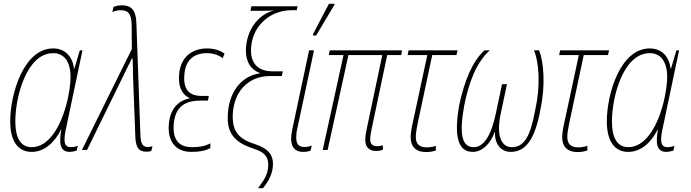

<svg xmlns="http://www.w3.org/2000/svg" viewBox="-20 -793 3654 1015"><path d="M147 10C216 10 270 -42 302 -107H304C292 -41 295 10 348 10C358 10 370 8 386 3L391 -22C374 -16 363 -15 354 -15C329 -15 321 -31 321 -57C321 -81 329 -115 337 -152L416 -527H402L373 -430H371C364 -493 325 -537 261 -537C106 -537 34 -298 34 -151C34 -47 75 10 147 10ZM148 -15C92 -15 61 -59 61 -152C61 -279 120 -512 261 -512C317 -512 353 -470 353 -385C353 -353 346 -294 328 -230C297 -120 236 -15 148 -15Z M755 9C768 9 774 7 780 5L786 -20C781 -18 772 -16 762 -16C736 -16 723 -30 722 -85L701 -671C699 -742 672 -765 624 -765C604 -765 588 -760 580 -756L574 -729C586 -735 603 -739 618 -739C657 -739 675 -721 676 -660L677 -534L413 0H440L649 -427C659 -447 668 -465 677 -484H681C681 -462 683 -464 683 -398L695 -82C696 -15 711 9 755 9Z M992 10C1037 10 1068 3 1092 -10V-35C1065 -21 1039 -15 995 -15C918 -15 891 -64 899 -142C907 -222 951 -261 1038 -261H1079L1084 -286H1044C968 -286 948 -335 955 -403C961 -470 1000 -512 1073 -512C1106 -512 1140 -501 1157 -485L1167 -509C1145 -527 1110 -537 1075 -537C1001 -537 936 -497 927 -402C920 -334 944 -291 982 -275V-273C922 -261 880 -217 873 -141C864 -58 899 10 992 10Z M1344 202H1370C1401 164 1423 123 1423 74C1423 28 1401 -7 1331 -30C1241 -58 1212 -98 1210 -172C1210 -307 1291 -391 1408 -391H1470L1475 -416H1420C1344 -416 1306 -459 1307 -527C1307 -649 1403 -739 1521 -739H1549L1553 -760H1309L1304 -736H1368C1389 -736 1404 -736 1429 -738C1345 -717 1281 -634 1280 -526C1280 -466 1305 -426 1353 -407V-405C1252 -391 1184 -299 1184 -171C1183 -81 1229 -37 1321 -7C1382 12 1398 39 1398 77C1398 130 1374 161 1344 202Z M1634 -605H1651L1747 -766L1749 -773H1719L1636 -615ZM1582 10C1600 10 1613 7 1622 3L1628 -24C1616 -18 1601 -16 1588 -16C1559 -16 1546 -32 1546 -66C1546 -79 1547 -95 1552 -115L1640 -527H1614L1525 -108C1521 -89 1519 -73 1519 -60C1519 -9 1546 10 1582 10Z M1967 5C1983 5 1996 2 2004 -1V-25C1998 -23 1986 -20 1972 -20C1949 -20 1937 -33 1937 -56C1937 -72 1940 -89 1945 -113L2027 -502H2101L2105 -527H1723L1718 -502H1796L1686 0H1712L1822 -502H2001L1919 -113C1914 -92 1911 -70 1911 -54C1911 -13 1934 5 1967 5Z M2232 11C2254 11 2270 7 2284 3V-22C2270 -17 2255 -14 2234 -14C2198 -14 2178 -32 2178 -69C2178 -89 2182 -108 2187 -136L2265 -502H2393L2399 -527H2140L2135 -502H2239L2161 -139C2154 -107 2151 -84 2151 -67C2151 -16 2181 11 2232 11Z M2480 10C2529 10 2574 -34 2595 -95H2597C2593 -33 2629 10 2679 10C2761 10 2809 -59 2837 -215C2865 -347 2854 -465 2830 -527H2803C2831 -459 2837 -336 2810 -215C2784 -69 2750 -15 2685 -15C2634 -15 2601 -70 2627 -192L2660 -348H2634L2601 -192C2576 -74 2536 -15 2485 -15C2421 -15 2407 -83 2434 -235C2459 -356 2495 -459 2569 -527H2541C2476 -467 2435 -365 2407 -235C2378 -64 2404 10 2480 10Z M3033 11C3055 11 3071 7 3085 3V-22C3071 -17 3056 -14 3035 -14C2999 -14 2979 -32 2979 -69C2979 -89 2983 -108 2988 -136L3066 -502H3194L3200 -527H2941L2936 -502H3040L2962 -139C2955 -107 2952 -84 2952 -67C2952 -16 2982 11 3033 11Z M3301 10C3370 10 3424 -42 3456 -107H3458C3446 -41 3449 10 3502 10C3512 10 3524 8 3540 3L3545 -22C3528 -16 3517 -15 3508 -15C3483 -15 3475 -31 3475 -57C3475 -81 3483 -115 3491 -152L3570 -527H3556L3527 -430H3525C3518 -493 3479 -537 3415 -537C3260 -537 3188 -298 3188 -151C3188 -47 3229 10 3301 10ZM3302 -15C3246 -15 3215 -59 3215 -152C3215 -279 3274 -512 3415 -512C3471 -512 3507 -470 3507 -385C3507 -353 3500 -294 3482 -230C3451 -120 3390 -15 3302 -15Z"/></svg>

Font: Noto Sans Condensed Thin
Style: Italic
Weight: 100
Width: 3
Italic angle: -12°
Designer: Monotype Design Team
Foundry: Monotype Imaging Inc.
Version: Version 2.013